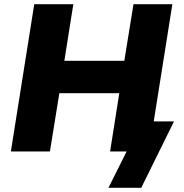

<svg xmlns="http://www.w3.org/2000/svg" viewBox="-20 -725 880 919"><path d="M499 174 586 0H509L532 -144H813L656 174ZM32 0 144 -705H331L288 -434H575L619 -705H805L693 0H507L551 -279H264L219 0Z"/></svg>

Font: Nunito Sans 10pt Black
Style: Italic
Weight: 900
Italic angle: -9°
Designer: Vernon Adams
Foundry: Vernon Adams
Version: Version 3.101;gftools[0.9.27]